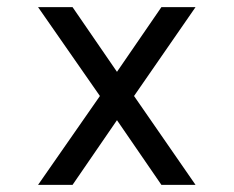

<svg xmlns="http://www.w3.org/2000/svg" viewBox="-20 -520 658 540"><path d="M87 0 261 -250 87 -500H184L309 -318L434 -500H530L357 -250L530 0H434L309 -182L184 0Z"/></svg>

Font: Hermit Light
Style: Regular
Weight: 300
Designer: Pablo Caro
Version: Version 2.000;PS 002.000;hotconv 1.0.88;makeotf.lib2.5.64775